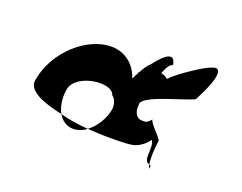

<svg xmlns="http://www.w3.org/2000/svg" viewBox="-81 -652 957 758"><g transform="rotate(20 398.0 -273.0)"><path d="M57 -214C50 -169 120 -142 200 -125C186 -150 180 -185 186 -222C197 -296 350 -314 363 -264C376 -255 385 -234 382 -210C374 -168 349 -129 318 -106C405 -99 488 -103 501 -106C540 -111 567 -145 570 -152C590 -124 561 -63 594 -57C591 -75 590 -110 597 -158C593 -170 545 -214 545 -228C527 -205 520 -210 502 -210C488 -212 469 -228 475 -270C483 -306 642 -342 679 -362C741 -480 735 -518 694 -500C671 -494 573 -430 544 -398C535 -406 525 -410 515 -412C522 -426 528 -450 548 -458C541 -501 513 -494 465 -431C454 -422 443 -405 433 -387C426 -382 427 -380 427 -380C429 -382 430 -384 432 -385C425 -373 419 -361 415 -352C399 -403 357 -443 295 -443C194 -443 77 -342 57 -214ZM200 -125C214 -101 236 -86 263 -86C282 -86 302 -93 318 -106C277 -109 235 -115 200 -125ZM594 -57C597 -38 602 -36 600 -56C598 -56 596 -57 594 -57Z"/></g></svg>

Font: Ampere
Style: SCSuCndIta
Weight: 400
Version: Version 1